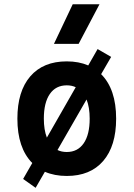

<svg xmlns="http://www.w3.org/2000/svg" viewBox="-20 -815 626 900"><path d="M147 65.4 88.4 23.9 131.3 -50.8Q61.5 -121.1 61.5 -258.8Q61.5 -387.2 122.1 -457.3Q182.6 -527.3 293 -527.3Q349.6 -527.3 393.6 -508.3L437.5 -585L501 -548.3L454.1 -467.3Q524.4 -397 524.4 -258.8Q524.4 -130.9 463.9 -60.5Q403.3 9.8 293 9.8Q235.4 9.8 190.4 -9.8ZM293 -102.5Q344.2 -102.5 372.3 -143.3Q400.4 -184.1 400.4 -258.8Q400.4 -312 385.7 -348.6L249.5 -111.8Q268.6 -102.5 293 -102.5ZM199.7 -169.9 335 -406.2Q316.4 -415 293 -415Q241.7 -415 213.6 -374.5Q185.5 -334 185.5 -258.8Q185.5 -206.5 199.7 -169.9ZM232.9 -609.4 320.8 -794.9H446.3L348.6 -609.4Z"/></svg>

Font: CaskaydiaCove NF SemiBold
Style: Regular
Weight: 600
Designer: Aaron Bell
Foundry: Saja Typeworks
Version: Version 2111.001; VTT 6.35;Nerd Fonts 3.2.1